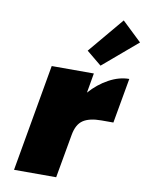

<svg xmlns="http://www.w3.org/2000/svg" viewBox="-94 -929 766 996"><g transform="rotate(10 289.5 -431.0)"><path d="M353 -460Q396 -509 450 -538.5Q504 -568 557 -568L515 -331H452Q389 -331 356 -309Q323 -287 313 -231L272 0H50L149 -564H371ZM398 -610 319 -675 476 -862 579 -764Z"/></g></svg>

Font: Fz Poppins Black
Style: Italic
Weight: 900
Italic angle: -10°
Designer: Ninad Kale (Devanagari), Jonny Pinhorn (Latin)
Foundry: Indian Type Foundry
Version: Vit hóa bi Vntype.Com & FontZin.Com